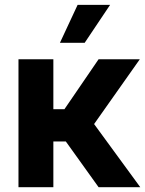

<svg xmlns="http://www.w3.org/2000/svg" viewBox="-20 -776 602 796"><path d="M56.6 -530.3H201.2V-323.2H247.1L388.7 -530.3H559.6L370.1 -261.7L561.5 0H388.7L252.9 -189.5H201.2V0H56.6ZM301.8 -755.9H436.5L331.1 -598.6H228.5Z"/></svg>

Font: Pretendard Std
Style: Bold
Weight: 700
Designer: Base glyphs from Inter by Rasmus Andersson; Hangeul glyphs from Noto Sans CJK(Source Han Sans) by Jang Soo-young and Kan
Foundry: Kil Hyung-jin
Version: Version 1.309